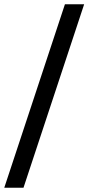

<svg xmlns="http://www.w3.org/2000/svg" viewBox="-21 -770 414 899"><path d="M-1 109 283 -750H373L89 109Z"/></svg>

Font: Mukta SemiBold
Style: Regular
Weight: 600
Designer: Girish Dalvi and Yashodeep Gholap
Foundry: Ek Type
Version: Version 2.538;PS 1.002;hotconv 16.6.51;makeotf.lib2.5.65220;